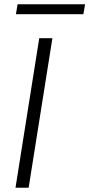

<svg xmlns="http://www.w3.org/2000/svg" viewBox="-20 -885 421 905"><path d="M53 0 165 -705H227L115 0ZM55 -818 63 -865H381L373 -818Z"/></svg>

Font: Nunito Sans Light
Style: Italic
Weight: 300
Italic angle: -9°
Designer: Vernon Adams
Foundry: Vernon Adams
Version: Version 3.006; ttfautohint (v1.8.3)